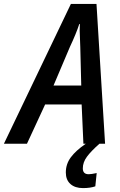

<svg xmlns="http://www.w3.org/2000/svg" viewBox="-81 -736 616 983"><path d="M343 126Q343 156 373 156Q386 156 414 150L407 218Q381 227 344 227Q303 227 279.5 206Q256 185 256 147Q256 104 281.5 69.5Q307 35 358 0H346L337 -201H150L57 0H-61L282 -716H413L457 0H428Q385 38 364 66.5Q343 95 343 126ZM335 -298 330 -495 329 -523Q327 -561 327 -580Q327 -602 328 -613H325Q309 -564 277 -496L193 -298Z"/></svg>

Font: Noto Sans UI NarrowMedium
Style: Italic
Weight: 500
Width: 4
Italic angle: -12°
Designer: Monotype Design Team
Foundry: Monotype Imaging Inc.
Version: Version 1.001